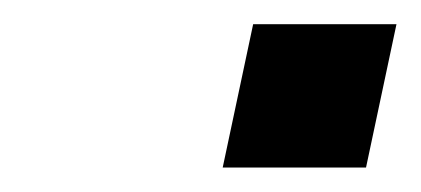

<svg xmlns="http://www.w3.org/2000/svg" viewBox="-20 -492 344 157"><path d="M162.1 -355 187 -472.2H304.2L279.3 -355Z"/></svg>

Font: CMU Bright
Style: SemiBoldOblique
Weight: 600
Italic angle: -12°
Version: Version 0.7.0